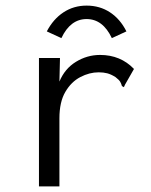

<svg xmlns="http://www.w3.org/2000/svg" viewBox="-20 -664 540 685"><path d="M119 -457H194L192 -373Q211 -419 251 -443.5Q291 -468 337 -468Q410 -468 458 -418L426 -362L422 -353L415 -357Q413 -365 409 -372Q405 -379 392 -389Q376 -399 362.5 -402.5Q349 -406 332 -406Q299 -406 266.5 -389Q234 -372 213 -336Q192 -300 192 -242V1H119ZM199 -528 147 -552Q170 -596 206.5 -620Q243 -644 289 -644Q336 -644 372.5 -620Q409 -596 431 -552L379 -528Q347 -596 289 -596Q231 -596 199 -528Z"/></svg>

Font: Ligconsolata
Style: Regular
Weight: 400
Monospace: yes
Designer: Raph Levien, Cyreal, Brenton Simpson
Foundry: Raph Levien, Cyreal, Google
Version: Version 3.001; ttfautohint (v1.8.2.53-6de2)